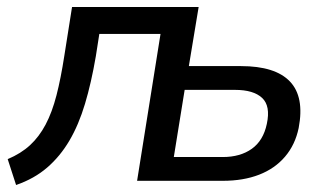

<svg xmlns="http://www.w3.org/2000/svg" viewBox="-20 -517 944 549"><path d="M26 12 2 -62Q40 -78 66 -102Q92 -126 110.5 -161Q129 -196 141.5 -244.5Q154 -293 164 -358L186 -497H548L520 -328H669Q767 -328 809 -284Q851 -240 834 -151Q824 -103 795 -69Q766 -35 721 -17.5Q676 0 617 0H372L439 -420H264L254 -356Q241 -280 223 -220Q205 -160 178.5 -115Q152 -70 115 -38Q78 -6 26 12ZM477 -68H617Q667 -68 700 -91.5Q733 -115 743 -163Q754 -214 729.5 -237Q705 -260 652 -260H508Z"/></svg>

Font: Nunito Sans 7pt SemiCondensed Medium
Style: Italic
Weight: 500
Width: 4
Italic angle: -9°
Designer: Vernon Adams
Foundry: Vernon Adams
Version: Version 3.101;gftools[0.9.27]